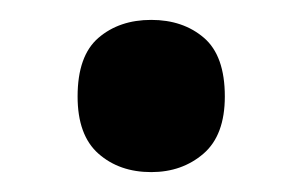

<svg xmlns="http://www.w3.org/2000/svg" viewBox="-20 -161 304 193"><path d="M58 -64Q58 -105 79 -123Q100 -141 132 -141Q164 -141 185 -123Q206 -105 206 -64Q206 -25 184.5 -6.5Q163 12 132 12Q100 12 79 -6.5Q58 -25 58 -64Z"/></svg>

Font: Noto Sans Lao Looped UI SmCd SmBd
Style: Regular
Weight: 600
Width: 4
Designer: Mark Frömberg, Ben Mitchell
Foundry: The Fontpad Ltd
Version: Version 1.001